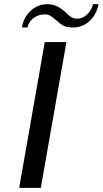

<svg xmlns="http://www.w3.org/2000/svg" viewBox="-20 -902 493 922"><path d="M195 -700H299L176 0H72ZM208 -882Q254 -882 296 -842Q298 -840 307.5 -831Q317 -822 327.5 -817Q338 -812 349 -812Q376 -812 397.5 -832Q419 -852 427 -882H453Q444 -832 410 -801Q376 -770 331 -770Q300 -770 284 -779Q268 -788 246 -808Q233 -820 221.5 -826.5Q210 -833 195 -833Q165 -833 141.5 -815.5Q118 -798 112 -770H85Q94 -820 128 -851Q162 -882 208 -882Z"/></svg>

Font: Fahkwang
Style: Italic
Weight: 400
Italic angle: -10°
Version: Version 1.000; ttfautohint (v1.6)